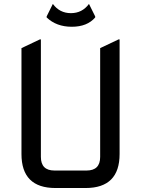

<svg xmlns="http://www.w3.org/2000/svg" viewBox="-20 -945 709 965"><path d="M258.8 0Q87.9 0 87.9 -170.9V-703.1L180.7 -747.1H185.5V-156.2Q185.5 -87.9 253.9 -87.9H415Q483.4 -87.9 483.4 -156.2V-703.1L576.2 -747.1H581.1V-170.9Q581.1 0 410.2 0ZM245.6 -925.3Q279.8 -878.9 336.4 -878.9Q393.1 -878.9 427.2 -925.3L458.5 -862.3V-857.4Q418.5 -810.5 340.8 -810.5Q263.2 -810.5 214.4 -857.4V-862.3Z"/></svg>

Font: Nova Square
Style: Book
Weight: 400
Designer: Wojciech Kalinowski "wmk69" (wmk69@o2.pl)
Foundry: Wojciech Kalinowski "wmk69" (wmk69@o2.pl)
Version: Version 3.1.0; 2021-05-23